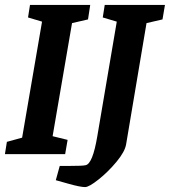

<svg xmlns="http://www.w3.org/2000/svg" viewBox="-27 -627 691 781"><path d="M266 -533 187 -73 248 -58 238 0H-7L1 -50L63 -67L144 -539L87 -556L95 -607H340L331 -548ZM634 -548 569 -533 486 -40Q481 -10 447 31Q413 72 374 103Q335 134 319 134Q300 134 253.5 121Q207 108 200 106L216 48H251Q311 48 321 45Q350 40 369 -74L448 -539L391 -556L399 -607H644Z"/></svg>

Font: Grenze SemiBold
Style: Italic
Weight: 600
Italic angle: -10°
Designer: Renata Polastri
Foundry: Omnibus-Type
Version: Version 1.002; ttfautohint (v1.8)